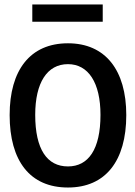

<svg xmlns="http://www.w3.org/2000/svg" viewBox="-20 -824 603 856"><path d="M124 -727H438V-804H124ZM283 12C450 12 543 -106 543 -311C543 -511 450 -631 283 -631C114 -631 23 -511 23 -311C23 -106 114 12 283 12ZM283 -82C190 -82 137 -158 137 -312C137 -455 190 -538 283 -538C374 -538 428 -455 428 -312C428 -158 374 -82 283 -82Z"/></svg>

Font: Inconsolata SemiExpanded
Style: Bold
Weight: 700
Width: 6
Monospace: yes
Designer: Raph Levien, Cyreal, Brenton Simpson
Foundry: Raph Levien, Cyreal, Google
Version: Version 3.100